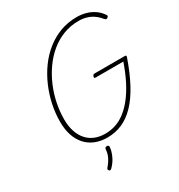

<svg xmlns="http://www.w3.org/2000/svg" viewBox="-285 -1199 1541 1657"><g transform="rotate(-30 485.5 -370.0)"><path d="M444 19Q376 19 322 -3.5Q268 -26 231 -68.5Q194 -111 175 -169.5Q156 -228 156 -302Q156 -387 174 -472Q192 -557 226.5 -637Q261 -717 310.5 -785.5Q360 -854 424 -905.5Q488 -957 565 -986Q642 -1015 730 -1015Q782 -1015 825.5 -1002Q869 -989 904.5 -964Q940 -939 965 -901Q971 -892 967.5 -885.5Q964 -879 954 -874Q946 -869 940.5 -872.5Q935 -876 925 -887Q901 -917 870.5 -937.5Q840 -958 805 -968Q770 -978 728 -978Q647 -978 576 -950.5Q505 -923 446 -874Q387 -825 341 -760Q295 -695 262.5 -619.5Q230 -544 213.5 -463Q197 -382 197 -302Q197 -238 213.5 -185.5Q230 -133 262 -95.5Q294 -58 340 -38.5Q386 -19 445 -19Q499 -19 548.5 -35.5Q598 -52 644.5 -87.5Q691 -123 734 -177.5Q777 -232 816 -307.5Q855 -383 889 -481H611Q601 -481 600.5 -487.5Q600 -494 602 -499Q605 -508 609.5 -512Q614 -516 622 -516H922Q933 -516 935.5 -512.5Q938 -509 936 -501Q889 -365 836 -266.5Q783 -168 722 -104.5Q661 -41 592 -11Q523 19 444 19ZM312 270Q306 264 305.5 258.5Q305 253 310 246Q330 223 344.5 200.5Q359 178 368 153.5Q377 129 379 99Q380 88 385.5 84Q391 80 400 80Q410 80 414.5 84Q419 88 419 96Q419 111 412 138.5Q405 166 387.5 199.5Q370 233 337 267Q332 272 325 274.5Q318 277 312 270Z"/></g></svg>

Font: Playwrite BE VLG Thin
Style: Regular
Weight: 250
Designer: Veronika Burian, José Scaglione
Foundry: TypeTogether
Version: Version 1.002